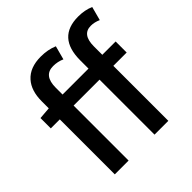

<svg xmlns="http://www.w3.org/2000/svg" viewBox="-211 -970 1131 1131"><g transform="rotate(-45 354.5 -405.0)"><path d="M686 -705Q655 -719 625 -719Q552 -719 552 -620V-550H663V-458H552V0H437V-458H221V0H106V-458H31V-544L106 -550V-608Q106 -697 150 -746Q197 -799 288 -799Q347 -799 394 -779L371 -693Q338 -708 300 -708Q221 -708 221 -607V-550H437V-619Q437 -810 611 -810Q666 -810 709 -791Z"/></g></svg>

Font: Noto Sans S Chinese Medium
Style: Regular
Weight: 500
Designer: Ryoko NISHIZUKA  (kana & ideographs); Paul D. Hunt (Latin, Greek & Cyrillic); Wenlong ZHANG  (bopomofo); Sandoll Communi
Foundry: Adobe Systems Incorporated
Version: Version 1.000;PS 1;hotconv 1.0.78;makeotf.lib2.5.61930